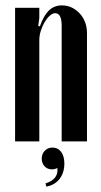

<svg xmlns="http://www.w3.org/2000/svg" viewBox="-20 -524 374 713"><path d="M128 -426Q142 -466 161.5 -485Q181 -504 210 -504Q230 -504 246.5 -496Q263 -488 276 -474Q289 -460 296 -441.5Q303 -423 303 -402V1H209V-428Q209 -475 185 -475Q175 -475 164.5 -465.5Q154 -456 145.5 -441.5Q137 -427 131.5 -409.5Q126 -392 126 -375V1H36V-495H126V-457L122 -428ZM193 100Q183 105 173 105Q156 105 145.5 93.5Q135 82 135 65Q135 47 146.5 35.5Q158 24 175 24Q195 24 207 40Q219 56 219 83Q219 117 201.5 140Q184 163 152 169L149 157Q198 142 193 100Z"/></svg>

Font: Moniqa Narrow Heading
Style: Bold
Weight: 700
Width: 4
Designer: Rajesh Rajput
Foundry: Rajesh Rajput
Version: Version 1.000